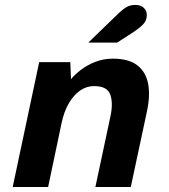

<svg xmlns="http://www.w3.org/2000/svg" viewBox="-20 -743 672 763"><path d="M30.5 0 135.7 -496H259.4L262.2 -428.5Q276.9 -446.4 301.4 -465.3Q325.9 -484.3 358.6 -497.1Q391.3 -509.9 428.3 -509.9Q491.1 -509.9 525.1 -483.9Q559.2 -457.8 568.4 -411.3Q577.6 -364.7 564.3 -302L499.8 0H359.1L418.9 -280.8Q430.2 -333.5 418.1 -367.2Q406 -400.9 354.1 -400.9Q323.9 -400.9 298.2 -383.1Q272.6 -365.3 253.4 -332.4Q234.3 -299.5 224.6 -253.5L171.3 0ZM330.9 -573.7 450.3 -689.2Q467.4 -705.6 482.2 -714.5Q496.9 -723.4 516.7 -723.4Q539.5 -723.4 551.4 -711.9Q563.4 -700.4 563.4 -683.6Q563.4 -661.6 549.3 -646.8Q535.1 -632 512.5 -616.9L445.5 -573.7Z"/></svg>

Font: Atkinson Hyperlegible Mono ExtraLight
Style: Italic
Weight: 200
Italic angle: -12°
Monospace: yes
Designer: Elliott Scott, Megan Eiswerth, Linus Boman, Theodore Petrosky, Letters from Sweden
Foundry: Applied Design Works, Letters from Sweden
Version: Version 2.001